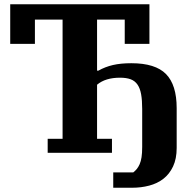

<svg xmlns="http://www.w3.org/2000/svg" viewBox="-20 -718 900 902"><path d="M512 92H606Q615 85 622.5 76Q630 67 636 53.5Q642 40 645 20.5Q648 1 648 -28V-206Q648 -247 643 -275Q638 -303 626 -320.5Q614 -338 594 -345.5Q574 -353 544 -353Q475 -353 436 -320V-66H506V0H204V-66H274V-626H144V-512H28V-698H682V-512H566V-626H436V-386H442Q474 -404 510.5 -412.5Q547 -421 597 -421Q710 -421 760 -370Q810 -319 810 -210V-23Q810 28 793 64Q776 100 747.5 122Q719 144 681 154Q643 164 601 164H512Z"/></svg>

Font: IBM Plex Serif
Style: Bold
Weight: 700
Designer: Mike Abbink, Paul van der Laan, Pieter van Rosmalen
Foundry: Bold Monday
Version: Version 2.008